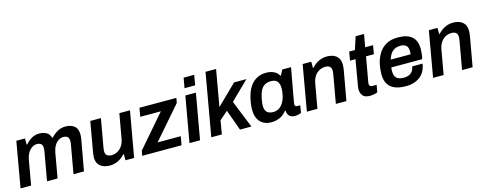

<svg xmlns="http://www.w3.org/2000/svg" viewBox="-28 -1428 5410 2144"><g transform="rotate(-15 2676.5 -355.5)"><path d="M19 0 111 -526H211V-455H218Q248 -490 288 -514Q328 -538 378 -538Q426 -538 460 -518.5Q494 -499 507 -455H514Q545 -490 587 -514Q629 -538 681 -538Q743 -538 782 -507.5Q821 -477 821 -405Q821 -389 818.5 -371Q816 -353 812 -333L752 0H631L688 -321Q690 -335 691.5 -345.5Q693 -356 693 -366Q693 -403 675 -417Q657 -431 628 -431Q597 -431 570 -413Q543 -395 524.5 -363Q506 -331 498 -289L447 0H325L382 -321Q384 -335 385.5 -346Q387 -357 387 -367Q387 -403 369 -417Q351 -431 322 -431Q292 -431 265 -413Q238 -395 219 -363Q200 -331 192 -289L141 0Z M1052 12Q1010 12 975 -1.5Q940 -15 919.5 -44.5Q899 -74 899 -123Q899 -141 902 -160.5Q905 -180 909 -202L966 -526H1089L1033 -210Q1031 -196 1029 -184Q1027 -172 1027 -161Q1027 -124 1046.5 -109.5Q1066 -95 1098 -95Q1134 -95 1166 -112Q1198 -129 1221 -162.5Q1244 -196 1252 -244L1302 -526H1425L1332 0H1232V-71H1225Q1197 -37 1150.5 -12.5Q1104 12 1052 12Z M1425 0 1436 -57 1755 -426H1517L1534 -526H1961L1951 -470L1630 -100H1898L1880 0Z M2077 -607 2098 -723H2220L2200 -607ZM1972 0 2065 -526H2187L2094 0Z M2224 0 2351 -723H2473L2399 -302L2628 -526H2771L2559 -319L2688 0H2556L2469 -241L2373 -157L2346 0Z M2915 12Q2838 12 2790.5 -37.5Q2743 -87 2743 -182Q2743 -202 2745.5 -223.5Q2748 -245 2752 -270Q2776 -410 2841 -474Q2906 -538 2999 -538Q3049 -538 3088 -520Q3127 -502 3147 -465H3154L3185 -526H3287L3263 -396Q3256 -355 3248.5 -315.5Q3241 -276 3235 -241.5Q3229 -207 3224 -180Q3219 -153 3216.5 -136Q3214 -119 3214 -115Q3214 -101 3222 -94.5Q3230 -88 3243 -88H3276L3262 -4Q3252 1 3233 6.5Q3214 12 3188 12Q3162 12 3142.5 2Q3123 -8 3112 -28Q3108 -37 3105 -48.5Q3102 -60 3102 -73H3095Q3062 -30 3016.5 -9Q2971 12 2915 12ZM2969 -93Q2996 -93 3020 -104Q3044 -115 3063 -136Q3082 -157 3096 -187.5Q3110 -218 3117 -257Q3122 -282 3123 -298Q3124 -314 3124 -327Q3124 -379 3101.5 -406Q3079 -433 3029 -433Q2985 -433 2955.5 -415.5Q2926 -398 2908 -361.5Q2890 -325 2879 -269Q2876 -251 2874 -237Q2872 -223 2871 -212Q2870 -201 2870 -192Q2870 -142 2893.5 -117.5Q2917 -93 2969 -93Z M3329 0 3421 -526H3521V-455H3528Q3557 -490 3603 -514Q3649 -538 3701 -538Q3744 -538 3778 -524.5Q3812 -511 3832.5 -481.5Q3853 -452 3853 -403Q3853 -385 3850.5 -365.5Q3848 -346 3844 -324L3786 0H3664L3720 -315Q3722 -329 3724 -341.5Q3726 -354 3726 -365Q3726 -402 3707 -416.5Q3688 -431 3656 -431Q3620 -431 3587.5 -414Q3555 -397 3532.5 -364Q3510 -331 3501 -282L3451 0Z M4060 12Q3996 12 3973 -19Q3950 -50 3950 -92Q3950 -100 3951 -108Q3952 -116 3953 -124L4005 -426H3942L3959 -526H4025L4073 -673H4170L4144 -526H4235L4218 -426H4127L4078 -149Q4077 -146 4075.5 -135Q4074 -124 4074 -122Q4074 -106 4083.5 -97Q4093 -88 4112 -88H4159L4144 -4Q4134 0 4119.5 3.5Q4105 7 4089.5 9.5Q4074 12 4060 12Z M4476 12Q4358 12 4299.5 -37Q4241 -86 4241 -189Q4241 -217 4244 -245Q4247 -273 4252 -299Q4266 -366 4298.5 -420Q4331 -474 4386 -506Q4441 -538 4525 -538Q4631 -538 4685 -491Q4739 -444 4739 -346Q4739 -323 4735.5 -292.5Q4732 -262 4724 -233H4368Q4366 -221 4365 -210.5Q4364 -200 4364 -190Q4364 -137 4390 -111.5Q4416 -86 4473 -86Q4506 -86 4531.5 -96Q4557 -106 4573.5 -128Q4590 -150 4596 -184H4716Q4700 -84 4634 -36Q4568 12 4476 12ZM4384 -319H4613Q4615 -329 4615.5 -338Q4616 -347 4616 -354Q4616 -401 4592.5 -421Q4569 -441 4528 -441Q4471 -441 4436 -410Q4401 -379 4384 -319Z M4788 0 4880 -526H4980V-455H4987Q5016 -490 5062 -514Q5108 -538 5160 -538Q5203 -538 5237 -524.5Q5271 -511 5291.5 -481.5Q5312 -452 5312 -403Q5312 -385 5309.5 -365.5Q5307 -346 5303 -324L5245 0H5123L5179 -315Q5181 -329 5183 -341.5Q5185 -354 5185 -365Q5185 -402 5166 -416.5Q5147 -431 5115 -431Q5079 -431 5046.5 -414Q5014 -397 4991.5 -364Q4969 -331 4960 -282L4910 0Z"/></g></svg>

Font: Archivo Variable SemiBold
Style: Italic
Weight: 600
Italic angle: -10°
Designer: Hector Gatti
Foundry: Omnibus-Type
Version: Version 2.001